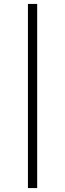

<svg xmlns="http://www.w3.org/2000/svg" viewBox="-20 -762 331 976"><path d="M122 194V-742H169V194Z"/></svg>

Font: Montserrat Light Alt1
Style: Light
Weight: 500
Designer: Differentunic
Foundry: Julieta Ulanovsky
Version: 0.1